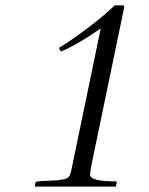

<svg xmlns="http://www.w3.org/2000/svg" viewBox="-20 -693 552 713"><path d="M411.1 -3.9Q411.1 0 406.7 0H112.8Q109.4 0 109.4 -2.9L111.8 -15.6Q112.8 -20 145.3 -21.2Q177.7 -22.5 191.4 -23.4Q217.8 -25.9 227.3 -30.5Q236.8 -35.2 240 -43.9Q243.2 -52.7 246.1 -66.9L354 -586.9Q354.5 -587.9 342 -579.1Q329.6 -570.3 308.6 -557.1Q252.9 -521.5 210 -502.9L206.5 -502.4Q203.6 -502.4 201.7 -508.5Q199.7 -514.6 199.7 -515.4Q199.7 -516.1 211.2 -522.9Q222.7 -529.8 247.6 -546.9Q272.5 -564 299.8 -584.5Q363.3 -631.8 406.2 -673.3H433.6Q441.4 -673.3 441.4 -668Q441.4 -665.5 440.9 -664.1L319.3 -78.6Q314.5 -54.2 314.5 -43.9Q314.5 -19.5 410.6 -19.5Q413.6 -19.5 413.6 -17.1Z"/></svg>

Font: Cardo-Italic
Style: Italic
Weight: 400
Italic angle: -12°
Designer: David J. Perry
Foundry: David J. Perry
Version: Version 0.991